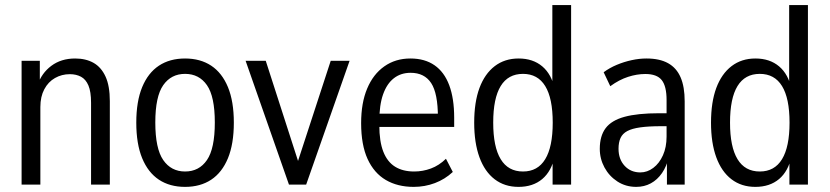

<svg xmlns="http://www.w3.org/2000/svg" viewBox="-20 -725 3258 754"><path d="M64.8 0V-486.3H136.4V-391.3H127.8Q143.1 -437.6 181.6 -466.5Q220.1 -495.3 275 -495.3Q317.2 -495.3 347.5 -478.1Q377.7 -460.9 394.5 -424.2Q411.3 -387.5 411.3 -327.7V0H337.6V-321.4Q337.6 -365.2 327.2 -389.5Q316.8 -413.7 298 -423.7Q279.1 -433.7 254.3 -433.7Q222.4 -433.7 195.9 -418.6Q169.4 -403.6 154 -374.5Q138.5 -345.5 138.5 -304.8V0Z M706.8 8.9Q646.8 8.9 604.1 -19.3Q561.5 -47.5 538.3 -103.7Q515.2 -159.9 515.2 -243.4Q515.2 -326.7 538.3 -382.8Q561.5 -438.9 604.1 -467.1Q646.8 -495.3 706.8 -495.3Q766.7 -495.3 809.4 -467.1Q852 -438.9 875.2 -382.8Q898.3 -326.7 898.3 -243.4Q898.3 -159.9 875.2 -103.7Q852 -47.5 809.4 -19.3Q766.7 8.9 706.8 8.9ZM706.8 -51.5Q761.9 -51.5 792.7 -96.5Q823.6 -141.5 823.6 -243.9Q823.6 -346.1 792.7 -390.5Q761.9 -434.9 706.8 -434.9Q652.1 -434.9 621 -390.5Q589.9 -346.1 589.9 -243.9Q589.9 -141.5 621 -96.5Q652.1 -51.5 706.8 -51.5Z M1114.8 0 944.5 -486.3H1023.6L1165.4 -46.5H1135.2L1278.8 -486.3H1352.9L1182.3 0Z M1604.6 8.9Q1541.4 8.9 1495.1 -18.2Q1448.8 -45.4 1423.5 -100.7Q1398.2 -156.1 1398.2 -241.6Q1398.2 -320.9 1421.9 -377.2Q1445.5 -433.6 1489.3 -464.4Q1533 -495.3 1591.8 -495.3Q1648.1 -495.3 1686.3 -468.8Q1724.6 -442.4 1744.1 -390.5Q1763.6 -338.5 1763.6 -262.6V-226.6H1455.9V-278.5H1713.4L1699.7 -264.3Q1699.7 -358.4 1673.2 -398.8Q1646.7 -439.1 1592.5 -439.1Q1554.1 -439.1 1526.7 -417.7Q1499.2 -396.3 1484.4 -354.4Q1469.6 -312.6 1469.6 -248.9V-233.6Q1469.6 -169.2 1485.4 -129.1Q1501.2 -89.1 1531.6 -70.3Q1562 -51.5 1606.5 -51.5Q1640.3 -51.5 1672.3 -63.3Q1704.2 -75.1 1731.3 -101.5L1758.2 -49.7Q1727.3 -20.9 1687.8 -6Q1648.3 8.9 1604.6 8.9Z M2016.2 8.9Q1961.7 8.9 1922.6 -21Q1883.4 -51 1862.8 -107.5Q1842.2 -163.9 1842.2 -243.4Q1842.2 -323.6 1862.9 -379.5Q1883.7 -435.3 1922.9 -465.3Q1962.2 -495.3 2016.5 -495.3Q2072.9 -495.3 2109.5 -464.4Q2146.1 -433.6 2158.6 -374.5H2149.1V-705H2222.8V0H2150.1V-112.3H2158.6Q2146.1 -52.8 2109.5 -21.9Q2072.9 8.9 2016.2 8.9ZM2033.8 -51.5Q2091.7 -51.5 2121.1 -99.9Q2150.6 -148.2 2150.6 -243.4Q2150.6 -339.1 2121.1 -387Q2091.7 -434.9 2033.8 -434.9Q1975.6 -434.9 1946.3 -387.1Q1916.9 -339.3 1916.9 -243.4Q1916.9 -148.2 1946.3 -99.9Q1975.6 -51.5 2033.8 -51.5Z M2478.4 8.9Q2437.3 8.9 2404.7 -12.2Q2372.2 -33.3 2353.8 -67.4Q2335.4 -101.4 2335.4 -140.5Q2335.4 -191 2358.4 -221.7Q2381.5 -252.4 2432.7 -266.3Q2483.8 -280.3 2568.7 -280.3H2608.3V-229.4H2576.1Q2526.9 -229.4 2494.5 -224.8Q2462.1 -220.3 2443.4 -210.3Q2424.7 -200.3 2416.8 -183Q2409 -165.7 2409 -140.9Q2409 -99.7 2433 -73.8Q2457 -47.9 2494.7 -47.9Q2521.8 -47.9 2545.4 -65.6Q2569.1 -83.3 2583.4 -115.1Q2597.7 -146.8 2597.7 -188.8V-332.5Q2597.7 -386.4 2578.7 -410.4Q2559.7 -434.4 2514.4 -434.4Q2481.1 -434.4 2446.5 -423.2Q2411.9 -412.1 2376.6 -386.5L2350.6 -441.3Q2374 -458.6 2402 -470.3Q2430 -482.1 2460.2 -488.7Q2490.4 -495.3 2518.8 -495.3Q2570.6 -495.3 2603.7 -476.8Q2636.9 -458.3 2652.8 -421.2Q2668.8 -384.2 2668.8 -327V0H2599.1V-108.8H2606.5Q2598.2 -72 2579.8 -45.4Q2561.5 -18.9 2535.8 -5Q2510.1 8.9 2478.4 8.9Z M2946.2 8.9Q2891.7 8.9 2852.6 -21Q2813.4 -51 2792.8 -107.5Q2772.2 -163.9 2772.2 -243.4Q2772.2 -323.6 2792.9 -379.5Q2813.7 -435.3 2852.9 -465.3Q2892.2 -495.3 2946.5 -495.3Q3002.9 -495.3 3039.5 -464.4Q3076.1 -433.6 3088.6 -374.5H3079.1V-705H3152.8V0H3080.1V-112.3H3088.6Q3076.1 -52.8 3039.5 -21.9Q3002.9 8.9 2946.2 8.9ZM2963.8 -51.5Q3021.7 -51.5 3051.1 -99.9Q3080.6 -148.2 3080.6 -243.4Q3080.6 -339.1 3051.1 -387Q3021.7 -434.9 2963.8 -434.9Q2905.6 -434.9 2876.3 -387.1Q2846.9 -339.3 2846.9 -243.4Q2846.9 -148.2 2876.3 -99.9Q2905.6 -51.5 2963.8 -51.5Z"/></svg>

Font: Nunito Sans 12pt ExtraLight Condensed
Style: Regular
Weight: 200
Width: 3
Version: Version 3.101;gftools[0.9.27]